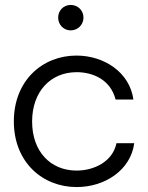

<svg xmlns="http://www.w3.org/2000/svg" viewBox="-20 -756 605 785"><path d="M293.5 8.8C410.2 8.8 514.6 -61.5 528.8 -170.4H456.1C440.9 -96.2 366.2 -58.6 293 -58.6C187.5 -58.6 110.8 -135.7 111.3 -260.3C111.8 -380.4 185.5 -460.9 293.5 -460.9C358.9 -460.9 431.6 -431.2 452.6 -349.1H525.4C510.3 -460 406.2 -528.8 292.5 -528.8C153.3 -528.8 36.6 -426.3 36.6 -259.8C36.6 -93.3 153.3 8.8 293.5 8.8ZM217.8 -684.1C217.8 -654.8 240.2 -631.8 269 -631.8C298.3 -631.8 321.3 -654.8 321.3 -684.1C321.3 -713.4 298.3 -735.8 269 -735.8C240.2 -735.8 217.8 -713.4 217.8 -684.1Z"/></svg>

Font: Faust Sans
Style: Regular
Weight: 400
Designer: Andreas Faust
Version: Version 1.003;Glyphs 3.1.2 (3151)